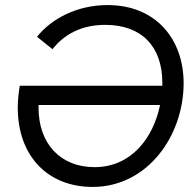

<svg xmlns="http://www.w3.org/2000/svg" viewBox="-20 -729 769 757"><path d="M620 -391H58C53 -361 50 -332 50 -305C50 -113 169 8 345 8C562 8 704 -194 704 -401C704 -573 596 -709 404 -709C286 -709 184 -657 126 -584L187 -535C234 -595 303 -631 395 -631C540 -631 620 -544 620 -403ZM132 -304V-315H611C584 -183 496 -70 353 -70C216 -70 132 -165 132 -304Z"/></svg>

Font: Fixel Display
Style: Italic
Weight: 400
Italic angle: -10°
Designer: AlfaBravo + MacPaw
Foundry: Kyrylo Tkachov, Marchela Mozhyna, Serhii Makarenko, Maria Weinstein, Zakhar Kryvoshyya
Version: Version 1.210;Glyphs 3.2 (3217)